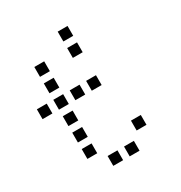

<svg xmlns="http://www.w3.org/2000/svg" viewBox="-177 -906 954 1013"><g transform="rotate(-30 300.0 -400.0)"><path d="M321 -780Q320 -780 320 -780Q320 -780 320 -779V-721Q320 -720 320 -720Q320 -720 321 -720H379Q380 -720 380 -720Q380 -720 380 -721V-779Q380 -780 380 -780Q380 -780 379 -780ZM121 -680Q120 -680 120 -680Q120 -680 120 -679V-621Q120 -620 120 -620Q120 -620 121 -620H179Q180 -620 180 -620Q180 -620 180 -621V-679Q180 -680 180 -680Q180 -680 179 -680ZM321 -680Q320 -680 320 -680Q320 -680 320 -679V-621Q320 -620 320 -620Q320 -620 321 -620H379Q380 -620 380 -620Q380 -620 380 -621V-679Q380 -680 380 -680Q380 -680 379 -680ZM121 -580Q120 -580 120 -580Q120 -580 120 -579V-521Q120 -520 120 -520Q120 -520 121 -520H179Q180 -520 180 -520Q180 -520 180 -521V-579Q180 -580 180 -580Q180 -580 179 -580ZM21 -480Q20 -480 20 -480Q20 -480 20 -479V-421Q20 -420 20 -420Q20 -420 21 -420H79Q80 -420 80 -420Q80 -420 80 -421V-479Q80 -480 80 -480Q80 -480 79 -480ZM121 -480Q120 -480 120 -480Q120 -480 120 -479V-421Q120 -420 120 -420Q120 -420 121 -420H179Q180 -420 180 -420Q180 -420 180 -421V-479Q180 -480 180 -480Q180 -480 179 -480ZM221 -480Q220 -480 220 -480Q220 -480 220 -479V-421Q220 -420 220 -420Q220 -420 221 -420H279Q280 -420 280 -420Q280 -420 280 -421V-479Q280 -480 280 -480Q280 -480 279 -480ZM321 -480Q320 -480 320 -480Q320 -480 320 -479V-421Q320 -420 320 -420Q320 -420 321 -420H379Q380 -420 380 -420Q380 -420 380 -421V-479Q380 -480 380 -480Q380 -480 379 -480ZM121 -380Q120 -380 120 -380Q120 -380 120 -379V-321Q120 -320 120 -320Q120 -320 121 -320H179Q180 -320 180 -320Q180 -320 180 -321V-379Q180 -380 180 -380Q180 -380 179 -380ZM121 -280Q120 -280 120 -280Q120 -280 120 -279V-221Q120 -220 120 -220Q120 -220 121 -220H179Q180 -220 180 -220Q180 -220 180 -221V-279Q180 -280 180 -280Q180 -280 179 -280ZM121 -180Q120 -180 120 -180Q120 -180 120 -179V-121Q120 -120 120 -120Q120 -120 121 -120H179Q180 -120 180 -120Q180 -120 180 -121V-179Q180 -180 180 -180Q180 -180 179 -180ZM421 -180Q420 -180 420 -180Q420 -180 420 -179V-121Q420 -120 420 -120Q420 -120 421 -120H479Q480 -120 480 -120Q480 -120 480 -121V-179Q480 -180 480 -180Q480 -180 479 -180ZM221 -80Q220 -80 220 -80Q220 -80 220 -79V-21Q220 -20 220 -20Q220 -20 221 -20H279Q280 -20 280 -20Q280 -20 280 -21V-79Q280 -80 280 -80Q280 -80 279 -80ZM321 -80Q320 -80 320 -80Q320 -80 320 -79V-21Q320 -20 320 -20Q320 -20 321 -20H379Q380 -20 380 -20Q380 -20 380 -21V-79Q380 -80 380 -80Q380 -80 379 -80Z"/></g></svg>

Font: Doto Medium
Style: Regular
Weight: 500
Monospace: yes
Version: Version 1.000